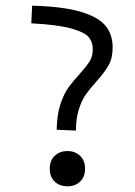

<svg xmlns="http://www.w3.org/2000/svg" viewBox="-20 -650 478 680"><path d="M262.7 -388.7Q287.1 -416 297.9 -433.6Q308.6 -451.2 308.6 -476.6Q308.6 -500 294.9 -517.6Q281.2 -535.2 233.4 -548.8Q185.5 -562.5 90.8 -567.4L93.8 -629.9Q201.2 -627 263.7 -608.9Q326.2 -590.8 352.5 -560.1Q378.9 -529.3 378.9 -482.4Q378.9 -444.3 365.2 -419.9Q351.6 -395.5 322.3 -362.3Q299.8 -337.9 284.7 -316.4Q269.5 -294.9 259.3 -263.2Q249 -231.4 249 -187.5L180.7 -190.4Q181.6 -243.2 193.8 -280.3Q206.1 -317.4 222.2 -339.8Q238.3 -362.3 262.7 -388.7ZM156.2 -52.7Q156.2 -82 174.3 -98.6Q192.4 -115.2 218.8 -115.2Q245.1 -115.2 263.2 -98.6Q281.2 -82 281.2 -52.7Q281.2 -23.4 263.7 -6.8Q246.1 9.8 218.8 9.8Q191.4 9.8 173.8 -6.8Q156.2 -23.4 156.2 -52.7Z"/></svg>

Font: Sudo Var
Style: Regular
Weight: 400
Monospace: yes
Designer: Jens Kutilek
Foundry: Jens Kutilek
Version: Version 0.065;FEAKit 1.0